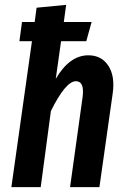

<svg xmlns="http://www.w3.org/2000/svg" viewBox="-20 -772 519 792"><path d="M344.2 -543.9Q398.9 -543.9 427 -500.7Q455.1 -457.5 444.8 -386.2L390.1 0H269L320.8 -372.1Q329.1 -437 293 -437Q251 -437 189.9 -314L147.9 0H26.9L111.8 -602.1H60.1L70.8 -681.2H123L130.9 -740.2L252.9 -752L243.2 -681.2H357.9L335.9 -602.1H231.9L210 -446.8Q267.1 -543.9 344.2 -543.9Z"/></svg>

Font: Fira Sans Compressed Medium
Style: Italic
Weight: 500
Width: 3
Italic angle: -8°
Designer: Carrois Corporate & Edenspiekermann AG
Foundry: Carrois Corporate GbR & Edenspiekermann AG
Version: Version 4.203;PS 004.203;hotconv 1.0.88;makeotf.lib2.5.64775